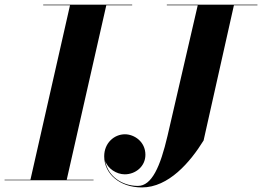

<svg xmlns="http://www.w3.org/2000/svg" viewBox="-62 -770 1120 820"><path d="M-42.5 -2.5V0H337.5V-2.5H223L392 -747.5H502.5V-750H122.5V-747.5H237L68 -2.5ZM650.5 -750V-747.5H782.5L653.5 -190C622.5 -57.5 586 24 527 24C457.5 24 398.5 -19 387.5 -82C399 -49.5 435.5 -25.5 471 -25.5C516 -25.5 559 -58.5 559 -109C559 -165 511.5 -196.5 471.5 -196.5C426 -196.5 383 -159.5 383 -102.5C383 -27.5 449.5 30.5 544 30.5C658 30.5 750 -77 807.5 -170L937 -747.5H1037.5V-750Z"/></svg>

Font: Bodoni* 72pt
Style: Bold Italic
Weight: 700
Italic angle: -13°
Version: Version 2.3